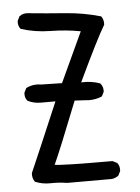

<svg xmlns="http://www.w3.org/2000/svg" viewBox="-53 -796 607 832"><g transform="rotate(-5 250.0 -380.0)"><path d="M205.1 -5.9Q169.9 -11.7 133.8 -10.7Q97.7 -9.8 66.4 -23.4Q54.7 -39.1 56.6 -61.5Q85.9 -127.9 185.5 -362.3Q154.3 -362.3 122.1 -362.3Q89.8 -362.3 64.5 -376Q52.7 -389.6 54.7 -411.1L64.5 -430.7Q93.8 -446.3 130.9 -440.4L220.7 -438.5L321.3 -655.3Q258.8 -667 190.9 -668Q123 -668.9 62.5 -688.5Q50.8 -702.1 52.7 -723.6L62.5 -743.2Q80.1 -756.8 103.5 -752.9Q181.6 -745.1 261.2 -739.3Q340.8 -733.4 415 -711.9Q426.8 -696.3 424.8 -674.8Q391.6 -620.1 303.7 -434.6Q348.6 -436.5 385.7 -422.9Q399.4 -407.2 397.5 -385.7L387.7 -366.2Q352.5 -350.6 307.6 -356.4L268.6 -358.4Q185.5 -147.5 158.2 -88.9Q183.6 -83 409.2 -83L428.7 -73.2Q440.4 -59.6 438.5 -37.1L428.7 -17.6Q415 -7.8 399.4 -5.9Z"/></g></svg>

Font: JasonHandwriting2
Style: Regular
Weight: 400
Version: Version 1.05.10